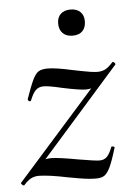

<svg xmlns="http://www.w3.org/2000/svg" viewBox="-57 -629 460 673"><g transform="rotate(-5 173.0 -293.0)"><path d="M0 7Q-3 7 -7 3Q-11 -1 -9 -3L308 -360L302 -349Q288 -325 277 -317Q266 -309 245 -309Q224 -309 163 -322Q117 -333 99 -333Q82 -333 71.5 -323Q61 -313 51 -288Q50 -285 47 -285Q44 -285 41.5 -287.5Q39 -290 40 -294Q56 -340 66 -360.5Q76 -381 87 -387.5Q98 -394 119 -394Q147 -394 205 -381Q212 -380 240.5 -374Q269 -368 291 -367Q307 -367 319 -373Q331 -379 346 -396L348 -397Q351 -397 354.5 -393Q358 -389 356 -387L40 -29L41 -40Q54 -63 68 -71.5Q82 -80 103 -80Q128 -80 199 -67Q257 -57 272 -57Q288 -57 298 -67Q308 -77 317 -101Q318 -102 321 -102Q324 -102 326.5 -100.5Q329 -99 328 -97Q314 -50 304 -29.5Q294 -9 283.5 -2Q273 5 254 5Q230 5 197.5 -0.5Q165 -6 155 -8Q93 -21 56 -22Q40 -22 28 -16Q16 -10 1 7ZM169 -548Q169 -569 181.5 -581Q194 -593 216 -593Q238 -593 250.5 -581Q263 -569 263 -548Q263 -526 251 -513.5Q239 -501 216 -501Q194 -501 181.5 -513.5Q169 -526 169 -548Z"/></g></svg>

Font: Cormorant Garamond Medium
Style: Italic
Weight: 500
Italic angle: -10°
Designer: Christian Thalmann (Catharsis Fonts)
Foundry: Catharsis Fonts
Version: Version 4.000